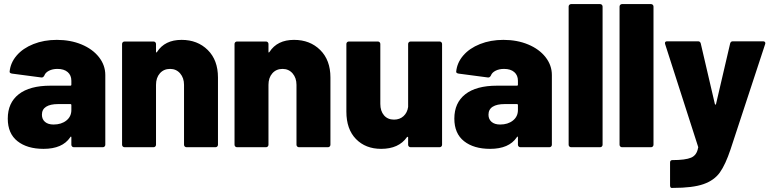

<svg xmlns="http://www.w3.org/2000/svg" viewBox="-20 -720 3777 939"><path d="M258 -525Q325 -525 379 -502.5Q433 -480 464 -440.5Q495 -401 495 -353V-12Q495 -7 491.5 -3.5Q488 0 483 0H341Q336 0 332.5 -3.5Q329 -7 329 -12V-47Q329 -51 328 -51.5Q327 -52 327 -52Q325 -52 323 -48Q285 8 193 8Q113 8 65.5 -29.5Q18 -67 18 -140Q18 -217 71.5 -259Q125 -301 227 -301H324Q329 -301 329 -306V-325Q329 -352 311 -367.5Q293 -383 261 -383Q237 -383 219.5 -374Q202 -365 197 -351Q192 -341 184 -341Q184 -341 183 -341L39 -360Q27 -362 27 -369Q31 -413 61.5 -448.5Q92 -484 143.5 -504.5Q195 -525 258 -525ZM242 -111Q280 -111 304.5 -130.5Q329 -150 329 -182V-206Q329 -211 324 -211H264Q226 -211 205.5 -198Q185 -185 185 -159Q185 -137 200 -124Q215 -111 242 -111Z M868 -525Q946 -525 996 -475.5Q1046 -426 1046 -341V-12Q1046 -7 1042.5 -3.5Q1039 0 1034 0H892Q887 0 883.5 -3.5Q880 -7 880 -12V-305Q880 -339 861 -361Q842 -383 812 -383Q781 -383 762 -361.5Q743 -340 743 -305V-12Q743 -7 739.5 -3.5Q736 0 731 0H589Q584 0 580.5 -3.5Q577 -7 577 -12V-505Q577 -510 580.5 -513.5Q584 -517 589 -517H731Q736 -517 739.5 -513.5Q743 -510 743 -505V-468Q743 -464 744 -463.5Q745 -463 745 -463Q746 -463 748 -466Q786 -525 868 -525Z M1418 -525Q1496 -525 1546 -475.5Q1596 -426 1596 -341V-12Q1596 -7 1592.5 -3.5Q1589 0 1584 0H1442Q1437 0 1433.5 -3.5Q1430 -7 1430 -12V-305Q1430 -339 1411 -361Q1392 -383 1362 -383Q1331 -383 1312 -361.5Q1293 -340 1293 -305V-12Q1293 -7 1289.5 -3.5Q1286 0 1281 0H1139Q1134 0 1130.5 -3.5Q1127 -7 1127 -12V-505Q1127 -510 1130.5 -513.5Q1134 -517 1139 -517H1281Q1286 -517 1289.5 -513.5Q1293 -510 1293 -505V-468Q1293 -464 1294 -463.5Q1295 -463 1295 -463Q1296 -463 1298 -466Q1336 -525 1418 -525Z M1976 -505Q1976 -510 1979.5 -513.5Q1983 -517 1988 -517H2130Q2135 -517 2138.5 -513.5Q2142 -510 2142 -505V-12Q2142 -7 2138.5 -3.5Q2135 0 2130 0H1988Q1983 0 1979.5 -3.5Q1976 -7 1976 -12V-47Q1976 -50 1975 -50.5Q1974 -51 1973 -51Q1972 -51 1970 -49Q1930 8 1844 8Q1768 8 1721 -40Q1674 -88 1674 -174V-505Q1674 -510 1677.5 -513.5Q1681 -517 1686 -517H1828Q1833 -517 1836.5 -513.5Q1840 -510 1840 -505V-212Q1840 -177 1858 -156Q1876 -135 1907 -135Q1935 -135 1953.5 -152Q1972 -169 1976 -197Z M2442 -525Q2509 -525 2563 -502.5Q2617 -480 2648 -440.5Q2679 -401 2679 -353V-12Q2679 -7 2675.5 -3.5Q2672 0 2667 0H2525Q2520 0 2516.5 -3.5Q2513 -7 2513 -12V-47Q2513 -51 2512 -51.5Q2511 -52 2511 -52Q2509 -52 2507 -48Q2469 8 2377 8Q2297 8 2249.5 -29.5Q2202 -67 2202 -140Q2202 -217 2255.5 -259Q2309 -301 2411 -301H2508Q2513 -301 2513 -306V-325Q2513 -352 2495 -367.5Q2477 -383 2445 -383Q2421 -383 2403.5 -374Q2386 -365 2381 -351Q2376 -341 2368 -341Q2368 -341 2367 -341L2223 -360Q2211 -362 2211 -369Q2215 -413 2245.5 -448.5Q2276 -484 2327.5 -504.5Q2379 -525 2442 -525ZM2426 -111Q2464 -111 2488.5 -130.5Q2513 -150 2513 -182V-206Q2513 -211 2508 -211H2448Q2410 -211 2389.5 -198Q2369 -185 2369 -159Q2369 -137 2384 -124Q2399 -111 2426 -111Z M2773 0Q2768 0 2764.5 -3.5Q2761 -7 2761 -12V-688Q2761 -693 2764.5 -696.5Q2768 -700 2773 -700H2915Q2920 -700 2923.5 -696.5Q2927 -693 2927 -688V-12Q2927 -7 2923.5 -3.5Q2920 0 2915 0Z M3022 0Q3017 0 3013.5 -3.5Q3010 -7 3010 -12V-688Q3010 -693 3013.5 -696.5Q3017 -700 3022 -700H3164Q3169 -700 3172.5 -696.5Q3176 -693 3176 -688V-12Q3176 -7 3172.5 -3.5Q3169 0 3164 0Z M3264 199Q3261 199 3259 195.5Q3257 192 3257 187V75Q3257 63 3268 63Q3332 63 3360 51Q3388 39 3394 3Q3395 2 3395 1Q3395 -1 3394 -3L3233 -504Q3232 -506 3232 -509Q3232 -518 3243 -518H3394Q3404 -518 3407 -508L3476 -212Q3477 -208 3479 -208Q3481 -208 3482 -212L3551 -508Q3554 -518 3564 -518H3712Q3718 -518 3720.5 -515Q3723 -512 3723 -509Q3723 -507 3722 -504L3553 10Q3528 85 3500.5 123.5Q3473 162 3420.5 180.5Q3368 199 3271 199Z"/></svg>

Font: LinhAnh ExtBd
Style: Regular
Weight: 800
Designer: Jeremy Tribby
Foundry: Tribby Type
Version: Version 1.408